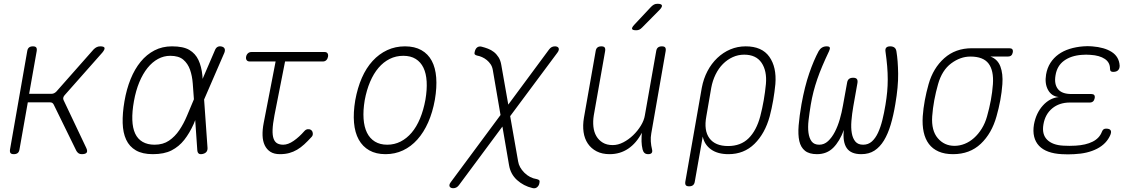

<svg xmlns="http://www.w3.org/2000/svg" viewBox="-20 -805 6040 1015"><path d="M53 10Q40 10 35.5 4Q31 -2 33 -15L124 -535Q126 -548 133.5 -554Q141 -560 154 -560Q167 -560 171.5 -554Q176 -548 174 -535L134 -309H251Q259 -309 265.5 -312Q272 -315 278 -321L475 -544Q483 -552 491.5 -556Q500 -560 510 -560Q530 -560 532.5 -552Q535 -544 521 -527L321 -301Q316 -295 314.5 -288.5Q313 -282 316 -276L436 -23Q444 -6 438 2Q432 10 412 10Q402 10 395.5 5.5Q389 1 384 -7L264 -252Q261 -258 256.5 -261Q252 -264 244 -264H127L83 -15Q81 -2 73.5 4Q66 10 53 10Z M1077 -24Q1078 -11 1071.5 -2.5Q1065 6 1051 9Q1038 12 1031 7Q1024 2 1023 -11L1012 -170L1004 -150Q982 -101 954 -65.5Q926 -30 887 -10Q848 10 788 10Q733 10 698.5 -10Q664 -30 647 -66.5Q630 -103 628.5 -154.5Q627 -206 638 -270Q649 -334 670.5 -387Q692 -440 723.5 -478.5Q755 -517 796.5 -538.5Q838 -560 889 -560Q949 -560 981 -541Q1013 -522 1029 -488Q1045 -454 1050 -406Q1050 -397 1051 -388L1116 -539Q1121 -552 1130 -557Q1139 -562 1152 -559Q1164 -556 1167.5 -547.5Q1171 -539 1166 -526L1059 -279ZM1005 -280V-282Q1002 -323 999 -363.5Q996 -404 984.5 -436.5Q973 -469 949 -489.5Q925 -510 880 -510Q846 -510 815.5 -493.5Q785 -477 760 -446Q735 -415 716.5 -370.5Q698 -326 688 -270Q678 -214 679.5 -171Q681 -128 694.5 -99Q708 -70 734 -55Q760 -40 797 -40Q842 -40 873.5 -61.5Q905 -83 928 -117Q951 -151 968.5 -193Q986 -235 1003 -275Z M1696 -530Q1707 -530 1711.5 -523Q1716 -516 1714 -505Q1712 -494 1705 -487Q1698 -480 1687 -480H1487L1431 -196Q1422 -149 1421 -119Q1420 -89 1426.5 -71.5Q1433 -54 1446 -47Q1459 -40 1477 -40Q1503 -40 1532.5 -60.5Q1562 -81 1589 -112Q1597 -121 1607 -122Q1617 -123 1624 -118Q1632 -113 1633.5 -101Q1635 -89 1627 -81Q1607 -59 1588.5 -42Q1570 -25 1550.5 -13.5Q1531 -2 1509 4Q1487 10 1460 10Q1429 10 1409.5 -2.5Q1390 -15 1379.5 -37Q1369 -59 1368 -89Q1367 -119 1374 -155L1437 -480H1300Q1289 -480 1284 -487Q1279 -494 1281 -505Q1283 -516 1290.5 -523Q1298 -530 1309 -530Z M2018 10Q1968 10 1932.5 -10Q1897 -30 1876.5 -67Q1856 -104 1851.5 -156.5Q1847 -209 1858 -275Q1870 -341 1893 -393.5Q1916 -446 1950 -483Q1984 -520 2027 -540Q2070 -560 2121 -560Q2172 -560 2207.5 -540Q2243 -520 2262.5 -483.5Q2282 -447 2286 -395Q2290 -343 2279 -278Q2267 -211 2243.5 -158Q2220 -105 2186.5 -67.5Q2153 -30 2110.5 -10Q2068 10 2018 10ZM2027 -40Q2065 -40 2097.5 -56.5Q2130 -73 2156 -103.5Q2182 -134 2200.5 -178.5Q2219 -223 2229 -278Q2238 -331 2235.5 -374Q2233 -417 2218.5 -447Q2204 -477 2177.5 -493.5Q2151 -510 2112 -510Q2073 -510 2040 -493.5Q2007 -477 1981 -446.5Q1955 -416 1936.5 -372.5Q1918 -329 1908 -275Q1899 -221 1902 -177.5Q1905 -134 1920 -103.5Q1935 -73 1962 -56.5Q1989 -40 2027 -40Z M2927 -527 2677 -191 2719 48Q2724 80 2752 108Q2780 136 2818 142Q2827 144 2830.5 148Q2834 152 2832 160Q2831 169 2827.5 175Q2824 181 2819 185Q2814 189 2808 190Q2802 191 2794 189Q2748 178 2713.5 147Q2679 116 2671 68L2636 -136L2406 174Q2400 182 2392.5 186Q2385 190 2376 190Q2370 190 2365 188Q2360 186 2357.5 182Q2355 178 2356 172Q2357 166 2363 158L2626 -197L2585 -436Q2582 -453 2573.5 -465.5Q2565 -478 2553.5 -487.5Q2542 -497 2528.5 -503Q2515 -509 2503 -511Q2494 -513 2490.5 -517Q2487 -521 2489 -529Q2491 -538 2494 -544Q2497 -550 2502 -554Q2507 -558 2513.5 -559Q2520 -560 2527 -558Q2543 -554 2560 -547.5Q2577 -541 2591 -530Q2605 -519 2615.5 -502.5Q2626 -486 2630 -462L2667 -252L2883 -544Q2889 -552 2896.5 -556Q2904 -560 2914 -560Q2920 -560 2925 -558Q2930 -556 2932.5 -552Q2935 -548 2934 -541.5Q2933 -535 2927 -527Z M3407 10Q3394 10 3387 3.5Q3380 -3 3377 -15Q3372 -36 3371.5 -57Q3371 -78 3373 -103Q3344 -48 3301 -19Q3258 10 3203 10Q3163 10 3134 -5Q3105 -20 3087.5 -46Q3070 -72 3065 -107Q3060 -142 3067 -183L3129 -535Q3131 -548 3138.5 -554Q3146 -560 3159 -560Q3172 -560 3176.5 -554Q3181 -548 3179 -535L3119 -195Q3114 -164 3117 -135.5Q3120 -107 3132.5 -85.5Q3145 -64 3166.5 -51Q3188 -38 3219 -38Q3247 -38 3275 -52.5Q3303 -67 3327 -90Q3351 -113 3368 -141Q3385 -169 3389 -195L3449 -535Q3451 -548 3458.5 -554Q3466 -560 3479 -560Q3492 -560 3496.5 -554Q3501 -548 3499 -535L3423 -100Q3419 -79 3420.5 -57Q3422 -35 3427 -15Q3430 -3 3425 3.5Q3420 10 3407 10ZM3374 -659Q3366 -651 3359 -648Q3352 -645 3343 -645Q3324 -645 3321.5 -652Q3319 -659 3333 -674L3422 -769Q3430 -777 3437.5 -781Q3445 -785 3456 -785Q3476 -785 3479 -777Q3482 -769 3467 -753Z M3623 180Q3610 180 3605.5 174Q3601 168 3603 155L3690 -341Q3699 -389 3720 -429Q3741 -469 3772 -498.5Q3803 -528 3841 -544Q3879 -560 3922 -560Q4008 -560 4047 -505Q4086 -450 4079 -361Q4075 -319 4067.5 -275.5Q4060 -232 4049 -190Q4024 -99 3968.5 -44.5Q3913 10 3831 10Q3774 10 3739 -15Q3704 -40 3695 -83L3653 155Q3651 168 3643.5 174Q3636 180 3623 180ZM3829 -33Q3896 -33 3937.5 -74Q3979 -115 3999 -190Q4010 -232 4017.5 -275.5Q4025 -319 4029 -361Q4035 -430 4006 -473Q3977 -516 3914 -516Q3882 -516 3853.5 -503Q3825 -490 3802 -467Q3779 -444 3763 -411.5Q3747 -379 3740 -341L3714 -190Q3700 -115 3730.5 -74Q3761 -33 3829 -33Z M4686 -560Q4700 -560 4708.5 -553.5Q4717 -547 4719 -533Q4727 -485 4728 -416Q4729 -347 4713 -254Q4703 -194 4688.5 -145.5Q4674 -97 4653 -62.5Q4632 -28 4603 -9Q4574 10 4533 10Q4478 10 4456 -22.5Q4434 -55 4441 -118Q4419 -58 4385 -24Q4351 10 4299 10Q4258 10 4235.5 -8Q4213 -26 4205.5 -59.5Q4198 -93 4202 -142Q4206 -191 4217 -254Q4234 -348 4258 -417.5Q4282 -487 4308 -535Q4315 -547 4325.5 -553.5Q4336 -560 4350 -560Q4364 -560 4366.5 -554Q4369 -548 4363 -535Q4343 -493 4327.5 -456.5Q4312 -420 4300.5 -386.5Q4289 -353 4280.5 -320Q4272 -287 4266 -251Q4259 -208 4254.5 -170Q4250 -132 4254 -103Q4258 -74 4271 -57Q4284 -40 4311 -40Q4337 -40 4357.5 -59Q4378 -78 4393.5 -108Q4409 -138 4419.5 -174.5Q4430 -211 4436 -246L4458 -367Q4460 -381 4468 -387.5Q4476 -394 4490 -394Q4504 -394 4509.5 -387.5Q4515 -381 4513 -367L4491 -243Q4484 -203 4481 -166Q4478 -129 4483 -101Q4488 -73 4502 -56.5Q4516 -40 4543 -40Q4570 -40 4589 -57Q4608 -74 4621.5 -103Q4635 -132 4644.5 -170Q4654 -208 4661 -251Q4667 -287 4670 -319.5Q4673 -352 4673 -385.5Q4673 -419 4670 -455Q4667 -491 4661 -533Q4659 -547 4665.5 -553.5Q4672 -560 4686 -560Z M5308 -506H5216Q5254 -492 5268.5 -453.5Q5283 -415 5279 -360Q5276 -318 5268 -275Q5260 -232 5248 -190Q5223 -100 5165 -45Q5107 10 5018 10Q4974 10 4942 -4Q4910 -18 4890.5 -44Q4871 -70 4863 -107Q4855 -144 4858 -190Q4861 -232 4869 -275Q4877 -318 4889 -360Q4913 -445 4972 -497.5Q5031 -550 5118 -550H5316Q5327 -550 5331.5 -544.5Q5336 -539 5334 -528Q5332 -517 5325.5 -511.5Q5319 -506 5308 -506ZM5026 -34Q5053 -34 5079.5 -44.5Q5106 -55 5129 -75.5Q5152 -96 5170 -125Q5188 -154 5198 -190Q5210 -232 5218 -275Q5226 -318 5229 -360Q5234 -432 5206 -469Q5178 -506 5110 -506Q5057 -506 5008.5 -470Q4960 -434 4939 -360Q4927 -318 4919 -275Q4911 -232 4908 -190Q4903 -115 4937.5 -74.5Q4972 -34 5026 -34Z M5899 -458Q5899 -450 5897 -444Q5895 -438 5890.5 -433.5Q5886 -429 5879.5 -427Q5873 -425 5864 -425Q5860 -425 5857 -426Q5854 -427 5852 -429Q5850 -431 5849 -434.5Q5848 -438 5848 -442Q5848 -475 5820.5 -493.5Q5793 -512 5745 -515Q5734 -516 5722 -516Q5710 -516 5699 -515Q5642 -511 5605 -484Q5568 -457 5560 -407Q5552 -361 5572.5 -334.5Q5593 -308 5644 -308H5749Q5760 -308 5764.5 -302.5Q5769 -297 5767 -286Q5765 -275 5758.5 -269Q5752 -263 5741 -263H5636Q5580 -263 5542.5 -232Q5505 -201 5496 -147Q5487 -95 5515.5 -66.5Q5544 -38 5601 -35Q5617 -34 5633.5 -34Q5650 -34 5666 -35Q5720 -38 5756 -56Q5792 -74 5805 -108Q5807 -113 5809 -116Q5811 -119 5813.5 -121Q5816 -123 5819.5 -124Q5823 -125 5827 -125Q5836 -125 5842 -123Q5848 -121 5851 -116.5Q5854 -112 5853.5 -106Q5853 -100 5850 -92Q5830 -45 5780 -19Q5730 7 5658 10Q5642 11 5625.5 11Q5609 11 5593 10Q5553 8 5522.5 -3Q5492 -14 5473 -34Q5454 -54 5447 -82.5Q5440 -111 5446 -147Q5457 -207 5493 -247Q5529 -287 5577 -292Q5539 -296 5520.5 -329.5Q5502 -363 5510 -411Q5516 -446 5533 -472.5Q5550 -499 5575.5 -517.5Q5601 -536 5634.5 -546.5Q5668 -557 5707 -560Q5718 -561 5730 -561Q5742 -561 5753 -560Q5819 -555 5857.5 -530Q5896 -505 5899 -458Z"/></svg>

Font: Maple Mono NL Thin
Style: Italic
Weight: 250
Italic angle: -10°
Monospace: yes
Designer: subframe7536
Version: Version 7.000